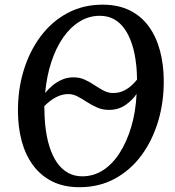

<svg xmlns="http://www.w3.org/2000/svg" viewBox="-20 -772 732 802"><path d="M312 10Q246.5 10 198.2 -14.2Q150 -38.5 118.2 -81.5Q86.5 -124.5 71 -181.5Q55.5 -238.5 55 -304Q54 -396.5 78.8 -477.5Q103.5 -558.5 150 -620.5Q196.5 -682.5 262 -717.5Q327.5 -752.5 408.5 -752.5Q474.5 -752.5 522.8 -728.2Q571 -704 602 -660.8Q633 -617.5 648.2 -560.5Q663.5 -503.5 664 -438Q665 -347 640.8 -266Q616.5 -185 570.8 -123Q525 -61 459.5 -25.5Q394 10 312 10ZM323.5 -35.5Q371 -35.5 410.8 -61.2Q450.5 -87 480.2 -133.8Q510 -180.5 528.5 -243Q547 -305.5 550.5 -379.5Q532.5 -353 503.5 -333Q474.5 -313 434.5 -313Q408 -313 385.5 -323Q363 -333 343 -346Q323 -359 304.2 -369Q285.5 -379 266 -379Q244.5 -379 225.8 -371.2Q207 -363.5 191.8 -352Q176.5 -340.5 165 -328.5Q165.5 -306.5 166.2 -288.5Q167 -270.5 168.5 -253Q173.5 -202 186 -161.5Q198.5 -121 218 -93Q237.5 -65 264 -50.2Q290.5 -35.5 323.5 -35.5ZM452 -383.5Q477.5 -383.5 496.8 -393Q516 -402.5 530 -415.5Q544 -428.5 552.5 -439.5Q552 -457 551.2 -473.2Q550.5 -489.5 548.5 -504.5Q543.5 -550 531.5 -587Q519.5 -624 500.8 -650.8Q482 -677.5 456.2 -691.8Q430.5 -706 396.5 -706Q351.5 -706 312.5 -682Q273.5 -658 243.5 -614.8Q213.5 -571.5 194.2 -512.5Q175 -453.5 168.5 -383.5Q182 -400.5 199.8 -415.2Q217.5 -430 239.5 -439.5Q261.5 -449 287 -449Q313 -449 334.5 -439Q356 -429 375 -416.2Q394 -403.5 412.8 -393.5Q431.5 -383.5 452 -383.5Z"/></svg>

Font: Merriweather 48pt
Style: Italic
Weight: 400
Italic angle: -7.8°
Version: Version 2.101